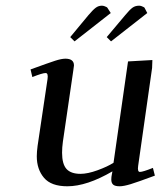

<svg xmlns="http://www.w3.org/2000/svg" viewBox="-20 -651 580 678"><path d="M87.9 -405.8Q151.9 -429.2 174.6 -436.5Q197.3 -443.8 210.9 -443.8Q241.2 -443.8 241.2 -419.9Q241.2 -418.9 238.8 -401.9L202.1 -150.9Q199.2 -129.9 199.2 -111.8Q199.2 -71.8 214.8 -54.4Q230.5 -37.1 264.2 -37.1Q289.6 -37.1 324.5 -49.8Q359.4 -62.5 380.9 -76.2L432.1 -434.1L518.1 -439L517.1 -411.1L467.8 -64.9Q464.8 -43.9 474.1 -43.9Q484.4 -43.9 520 -58.1L526.9 -30.8Q466.3 -8.3 441.4 -0.7Q416.5 6.8 402.8 6.8Q386.2 6.8 379.6 1Q373 -4.9 373 -17.1Q373 -26.4 375 -35.2L377 -45.9Q286.6 6.8 217.8 6.8Q160.6 6.8 135.3 -23.2Q109.9 -53.2 109.9 -99.1Q109.9 -114.7 112.8 -136.2L147.9 -372.1Q150.9 -393.1 141.1 -393.1Q129.9 -393.1 94.2 -378.9ZM228 -520 292 -597.2Q308.1 -616.2 317.9 -623.5Q327.6 -630.9 339.8 -630.9Q344.2 -630.9 348.9 -629.2Q353.5 -627.4 356.4 -626L358.9 -624L371.1 -605L243.2 -504.9ZM356.9 -520 421.9 -597.2Q438 -616.7 447.8 -623.8Q457.5 -630.9 471.2 -630.9Q475.6 -630.9 480.2 -629.2Q484.9 -627.4 487.3 -626L490.2 -624L500 -605L372.1 -504.9Z"/></svg>

Font: Dehuti Alt
Style: Bold-Italic
Weight: 700
Version: Version 1.2